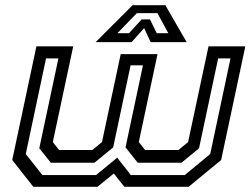

<svg xmlns="http://www.w3.org/2000/svg" viewBox="-20 -718 968 738"><path d="M120 -540H261.5L183 -172L207 -141.5H335L372 -172L444 -510H585.5L513.5 -172L537.5 -141.5H666L703 -172L781.5 -540H923L830 -103L705 0H458L417.5 -51L354.5 0H108L27 -103ZM157 -493.5 79 -126 143 -45H349L430.5 -112L483 -45H690L788 -126L866 -493.5H818.5L745 -148L677.5 -92.5H509.5L462.5 -151.5L529.5 -467H482L415 -151.5L343 -92.5H175.5L131 -148L204.5 -493.5ZM489.5 -698H615.5L697.5 -556H559L534 -610L486 -556H347.5ZM506 -667.5 431.5 -590.5H476L524.5 -643.5H556.5L582.5 -590.5H627L585 -667.5Z"/></svg>

Font: Tourney Expanded Medium
Style: Italic
Weight: 500
Width: 7
Italic angle: -12°
Designer: Tyler Finck
Foundry: Etcetera Type Co
Version: Version 1.010; ttfautohint (v1.8.3)